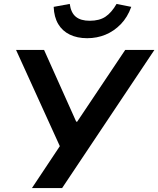

<svg xmlns="http://www.w3.org/2000/svg" viewBox="-20 -960 808 980"><path d="M143 0 300 -236 294 -195 62 -705H205L369 -339H374L619 -705H768L297 0ZM425 -765Q374 -765 336 -783.5Q298 -802 277 -837.5Q256 -873 254 -925L336 -940Q342 -895 367 -874.5Q392 -854 438 -854Q487 -854 518 -874.5Q549 -895 575 -940L650 -925Q631 -872 596.5 -836.5Q562 -801 518.5 -783Q475 -765 425 -765Z"/></svg>

Font: Nunito Sans 6pt
Style: Bold Italic
Weight: 700
Italic angle: -9°
Version: Version 3.101;gftools[0.9.27]